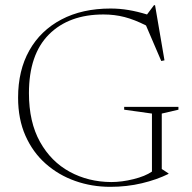

<svg xmlns="http://www.w3.org/2000/svg" viewBox="-20 -713 742 743"><path d="M606 -59 632 -42V-40Q586.5 -17.5 528.8 -3.8Q471 10 407 10Q335 10 270.8 -12.8Q206.5 -35.5 156.8 -79.5Q107 -123.5 78.5 -187.8Q50 -252 50 -335Q50 -440.5 93.5 -517.8Q137 -595 217.5 -637.5Q298 -680 408 -680Q443.5 -680 477.5 -674.2Q511.5 -668.5 549 -657L576 -693H580L616.5 -479.5L604 -477L545 -614.5Q500.5 -637 462 -647Q423.5 -657 380.5 -657Q246.5 -657 169.2 -579.5Q92 -502 92 -352.5Q92 -240.5 134.8 -164Q177.5 -87.5 249.8 -48.2Q322 -9 410.5 -8.5Q451.5 -8.5 496.8 -19.8Q542 -31 568 -49V-273.5L460.5 -288.5V-299.5H670.5V-288.5L606 -273.5Z"/></svg>

Font: Newsreader Text ExtraLight
Style: Regular
Weight: 275
Designer: Hugues Gentile
Foundry: Production Type
Version: Version 1.001